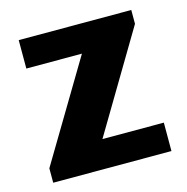

<svg xmlns="http://www.w3.org/2000/svg" viewBox="-82 -590 653 669"><g transform="rotate(-15 244.0 -255.5)"><path d="M30 0V-52L243 -408.5H42.5V-511H448.5V-461L235 -102.5H456.5V0Z"/></g></svg>

Font: Chivo Medium
Style: Regular
Weight: 500
Designer: Hector Gatti
Foundry: Omnibus-Type
Version: Version 2.002